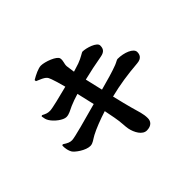

<svg xmlns="http://www.w3.org/2000/svg" viewBox="-188 -1062 1377 1377"><g transform="rotate(-45 500.0 -373.5)"><path d="M244 -416C272 -416 296 -432 327 -446C352 -457 384 -468 417 -478L448 -344C331 -312 183 -270 155 -270C134 -270 119 -276 87 -297L78 -292C78 -259 84 -236 94 -218C106 -196 173 -147 220 -148C247 -149 264 -167 294 -183C335 -205 404 -232 468 -252L484 -170C495 -115 494 -66 499 -45C509 5 540 61 585 60C631 59 651 34 651 2C651 -43 638 -74 620 -140C611 -173 600 -217 584 -284C681 -308 765 -321 876 -330C924 -334 933 -363 933 -387C933 -424 864 -452 798 -452C789 -452 777 -442 754 -433C705 -414 637 -395 563 -375L532 -508C588 -522 664 -538 723 -548C770 -556 778 -580 778 -608C778 -641 695 -667 657 -667C649 -667 620 -644 575 -628C558 -622 539 -616 512 -608C508 -633 505 -654 503 -672C501 -699 515 -716 510 -744C505 -774 415 -807 375 -807C349 -807 305 -786 270 -765L271 -753C345 -723 348 -715 360 -683C368 -662 379 -625 392 -576C310 -555 217 -531 192 -531C166 -531 155 -537 129 -550L121 -545C125 -522 126 -511 137 -493C159 -457 212 -416 244 -416Z"/></g></svg>

Font: GenKiMin2 TW H
Style: Regular
Weight: 900
Version: Version 2.100;PS 2.1;hotconv 16.6.51;makeotf.lib2.5.65220 DE